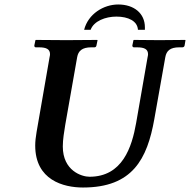

<svg xmlns="http://www.w3.org/2000/svg" viewBox="-20 -824 847 856"><path d="M355 -691H384C398 -730 450 -750 499 -750C552 -750 593 -730 595 -691H626V-702C626 -765 577 -804 507 -804C442 -804 373 -762 355 -691ZM638 -569 587 -276C568 -168 526 -36 379 -36C344 -36 260 -63 260 -171C260 -203 266 -236 271 -268L324 -569C329 -597 346 -613 387 -613H401C406 -613 409 -616 410 -621L415 -645L413 -646C413 -646 312 -645 276 -645C237 -645 140 -646 140 -646L138 -645L133 -621C133 -615 136 -613 140 -613H154C188 -613 203 -604 203 -582C203 -578 202 -573 201 -569L143 -235C139.2 -213 137 -193 137 -175C137 -21 263 12 350 12C571 12 636.4 -115.1 668 -293L717 -569C722 -597 738 -613 779 -613H793C798 -613 802 -616 803 -621L807 -645L805 -646C805 -646 727 -645 691 -645C652 -645 577 -646 577 -646L575 -645L570 -621C570 -616 573 -613 577 -613H591C625 -613 640 -604 640 -582C640 -578 639 -573 638 -569Z"/></svg>

Font: Linux Libertine O
Style: Bold Italic
Weight: 700
Italic angle: -11.5°
Designer: Philipp H. Poll
Foundry: Philipp H. Poll
Version: Version 4.1.0